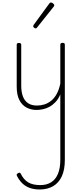

<svg xmlns="http://www.w3.org/2000/svg" viewBox="-20 -856 655 1528"><path d="M270 19Q227 19 191 0Q155 -19 134 -60Q113 -101 113 -166V-499Q113 -507 117 -510.5Q121 -514 130 -514Q140 -514 144.5 -510.5Q149 -507 149 -499V-174Q149 -125 162 -89.5Q175 -54 203 -35Q231 -16 275 -16Q305 -16 333.5 -25Q362 -34 387 -54Q412 -74 431 -108Q450 -142 460 -191V-500Q460 -508 464.5 -511.5Q469 -515 479 -515Q488 -515 492 -511.5Q496 -508 496 -500V417Q496 495 472 547Q448 599 403 625.5Q358 652 296 652Q251 652 216.5 639.5Q182 627 157 602.5Q132 578 115 544Q111 536 113.5 531Q116 526 124 522Q132 517 138 519Q144 521 146 528Q168 573 204 595Q240 617 301 617Q351 617 386.5 595Q422 573 441 528Q460 483 460 414V-105Q444 -67 421 -43Q398 -19 372.5 -5.5Q347 8 320.5 13.5Q294 19 270 19ZM263 -630Q258 -630 251 -636Q244 -642 244 -648Q244 -650 245.5 -652.5Q247 -655 248 -658L373 -829Q376 -833 379 -834.5Q382 -836 386 -836Q391 -836 397 -832.5Q403 -829 407.5 -824Q412 -819 412 -814Q412 -811 411 -809Q410 -807 408 -804L274 -636Q270 -630 263 -630Z"/></svg>

Font: Playwrite CL Thin
Style: Regular
Weight: 100
Designer: Veronika Burian, José Scaglione
Foundry: TypeTogether
Version: Version 1.002